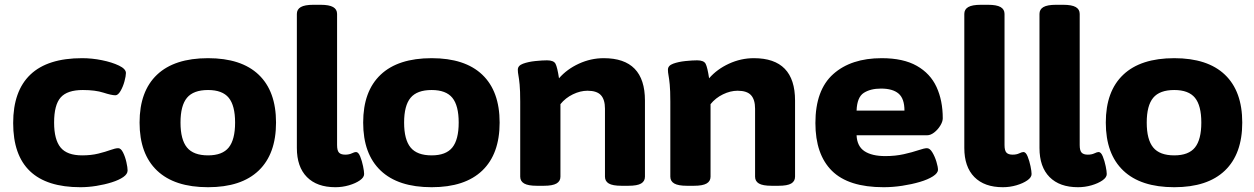

<svg xmlns="http://www.w3.org/2000/svg" viewBox="-20 -774 5239 802"><path d="M316 8Q35 8 35 -260Q35 -394 107 -462.5Q179 -531 323 -531Q364 -531 406 -522.5Q448 -514 477 -500Q506 -486 506 -469Q506 -457 500 -434.5Q494 -412 483.5 -394Q473 -376 462 -376Q446 -376 412 -387Q378 -398 326 -398Q261 -398 233.5 -367Q206 -336 206 -262Q206 -191 233 -158Q260 -125 323 -125Q361 -125 391 -132.5Q421 -140 441.5 -147.5Q462 -155 474 -155Q485 -155 494 -137Q503 -119 508 -96.5Q513 -74 513 -62Q513 -47 495 -34.5Q477 -22 447 -12.5Q417 -3 382.5 2.5Q348 8 316 8Z M849 8Q709 8 636 -61.5Q563 -131 563 -262Q563 -393 636 -462Q709 -531 849 -531Q988 -531 1060.5 -462Q1133 -393 1133 -262Q1133 -131 1060.5 -61.5Q988 8 849 8ZM849 -125Q909 -125 935.5 -158Q962 -191 962 -262Q962 -333 935.5 -365.5Q909 -398 849 -398Q788 -398 761 -365.5Q734 -333 734 -262Q734 -191 761 -158Q788 -125 849 -125Z M1381 8Q1304 8 1262 -34.5Q1220 -77 1220 -156V-716Q1220 -735 1236.5 -744.5Q1253 -754 1289 -754H1319Q1355 -754 1371.5 -744.5Q1388 -735 1388 -716V-168Q1388 -145 1396 -136.5Q1404 -128 1422 -128Q1438 -128 1449.5 -133.5Q1461 -139 1467 -139Q1477 -139 1484.5 -120.5Q1492 -102 1496.5 -80Q1501 -58 1501 -47Q1501 -33 1483 -20.5Q1465 -8 1437.5 0Q1410 8 1381 8Z M1783 8Q1643 8 1570 -61.5Q1497 -131 1497 -262Q1497 -393 1570 -462Q1643 -531 1783 -531Q1922 -531 1994.5 -462Q2067 -393 2067 -262Q2067 -131 1994.5 -61.5Q1922 8 1783 8ZM1783 -125Q1843 -125 1869.5 -158Q1896 -191 1896 -262Q1896 -333 1869.5 -365.5Q1843 -398 1783 -398Q1722 -398 1695 -365.5Q1668 -333 1668 -262Q1668 -191 1695 -158Q1722 -125 1783 -125Z M2222 2Q2186 2 2169.5 -7.5Q2153 -17 2153 -36V-349Q2153 -396 2150.5 -421Q2148 -446 2145.5 -459Q2143 -472 2143 -483Q2143 -500 2165 -508Q2187 -516 2216 -519Q2245 -522 2265 -522Q2293 -522 2300.5 -507.5Q2308 -493 2315 -447Q2348 -485 2398 -508Q2448 -531 2502 -531Q2674 -531 2674 -354V-36Q2674 -17 2658 -7.5Q2642 2 2605 2H2576Q2539 2 2523 -7.5Q2507 -17 2507 -36V-320Q2507 -358 2490 -376.5Q2473 -395 2434 -395Q2404 -395 2373 -380Q2342 -365 2321 -339V-36Q2321 -17 2304.5 -7.5Q2288 2 2252 2Z M2849 2Q2813 2 2796.5 -7.5Q2780 -17 2780 -36V-349Q2780 -396 2777.5 -421Q2775 -446 2772.5 -459Q2770 -472 2770 -483Q2770 -500 2792 -508Q2814 -516 2843 -519Q2872 -522 2892 -522Q2920 -522 2927.5 -507.5Q2935 -493 2942 -447Q2975 -485 3025 -508Q3075 -531 3129 -531Q3301 -531 3301 -354V-36Q3301 -17 3285 -7.5Q3269 2 3232 2H3203Q3166 2 3150 -7.5Q3134 -17 3134 -36V-320Q3134 -358 3117 -376.5Q3100 -395 3061 -395Q3031 -395 3000 -380Q2969 -365 2948 -339V-36Q2948 -17 2931.5 -7.5Q2915 2 2879 2Z M3671 8Q3524 8 3455 -60.5Q3386 -129 3386 -260Q3386 -398 3460.5 -464.5Q3535 -531 3663 -531Q3753 -531 3809.5 -499Q3866 -467 3892 -410.5Q3918 -354 3918 -280Q3918 -266 3907.5 -249Q3897 -232 3882 -220.5Q3867 -209 3853 -209H3558Q3560 -163 3591 -142.5Q3622 -122 3678 -122Q3720 -122 3755.5 -130Q3791 -138 3816 -146.5Q3841 -155 3852 -155Q3864 -155 3874.5 -137.5Q3885 -120 3891.5 -98.5Q3898 -77 3898 -65Q3898 -51 3877 -37.5Q3856 -24 3822 -14Q3788 -4 3748.5 2Q3709 8 3671 8ZM3558 -312H3758Q3758 -362 3733.5 -383Q3709 -404 3660 -404Q3616 -404 3588 -386Q3560 -368 3558 -312Z M4169 8Q4092 8 4050 -34.5Q4008 -77 4008 -156V-716Q4008 -735 4024.5 -744.5Q4041 -754 4077 -754H4107Q4143 -754 4159.5 -744.5Q4176 -735 4176 -716V-168Q4176 -145 4184 -136.5Q4192 -128 4210 -128Q4226 -128 4237.5 -133.5Q4249 -139 4255 -139Q4265 -139 4272.5 -120.5Q4280 -102 4284.5 -80Q4289 -58 4289 -47Q4289 -33 4271 -20.5Q4253 -8 4225.5 0Q4198 8 4169 8Z M4483 8Q4406 8 4364 -34.5Q4322 -77 4322 -156V-716Q4322 -735 4338.5 -744.5Q4355 -754 4391 -754H4421Q4457 -754 4473.5 -744.5Q4490 -735 4490 -716V-168Q4490 -145 4498 -136.5Q4506 -128 4524 -128Q4540 -128 4551.5 -133.5Q4563 -139 4569 -139Q4579 -139 4586.5 -120.5Q4594 -102 4598.5 -80Q4603 -58 4603 -47Q4603 -33 4585 -20.5Q4567 -8 4539.5 0Q4512 8 4483 8Z M4885 8Q4745 8 4672 -61.5Q4599 -131 4599 -262Q4599 -393 4672 -462Q4745 -531 4885 -531Q5024 -531 5096.5 -462Q5169 -393 5169 -262Q5169 -131 5096.5 -61.5Q5024 8 4885 8ZM4885 -125Q4945 -125 4971.5 -158Q4998 -191 4998 -262Q4998 -333 4971.5 -365.5Q4945 -398 4885 -398Q4824 -398 4797 -365.5Q4770 -333 4770 -262Q4770 -191 4797 -158Q4824 -125 4885 -125Z"/></svg>

Font: Asap Semi Expanded ExtraBold
Style: Regular
Weight: 800
Width: 6
Designer: Pablo Cosgaya
Foundry: Omnibus-Type
Version: Version 3.001; ttfautohint (v1.8.4.7-5d5b)